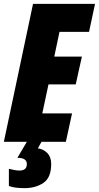

<svg xmlns="http://www.w3.org/2000/svg" viewBox="-25 -734 512 994"><path d="M-5 0 146 -714H467L436 -569H283L256 -441H399L367 -297H226L194 -147H348L316 0ZM103 240Q159 240 199.5 213Q240 186 240 115Q240 79 220 58.5Q200 38 171 34L190 0H114L65 83Q114 83 114 115Q114 149 76 149Q63 149 48 146Q33 143 21 140V229Q41 236 61.5 238Q82 240 103 240Z"/></svg>

Font: Noto Sans Display Condensed Black
Style: Italic
Weight: 900
Width: 3
Italic angle: -192°
Designer: Monotype Design Team
Foundry: Monotype Imaging Inc.
Version: Version 1.900